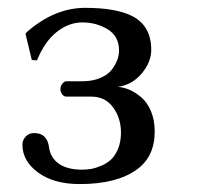

<svg xmlns="http://www.w3.org/2000/svg" viewBox="-20 -459 511 489"><path d="M189.9 -401.9Q154.8 -401.9 124 -377.2Q93.3 -352.5 74.2 -305.2L61 -306.2L44.9 -373L47.9 -377Q118.7 -439 196.8 -439Q275.4 -439 316.9 -418Q365.2 -393.1 365.2 -332Q365.2 -300.8 340.8 -271.7Q316.4 -242.7 279.8 -237.8Q294.9 -236.8 310.1 -230.2Q325.2 -223.6 340.1 -210.9Q355 -198.2 364.5 -175.8Q374 -153.3 374 -124Q374 -59.6 328.1 -26.9Q276.9 9.8 183.1 9.8Q117.2 9.8 77.1 -19.5Q37.1 -48.8 37.1 -90.8Q37.1 -102.1 45.4 -111.1Q53.7 -120.1 66.9 -120.1Q100.6 -120.1 105 -83Q108.9 -56.6 130.4 -41.7Q151.9 -26.9 189 -26.9Q200.7 -26.9 212.2 -28.8Q223.6 -30.8 238 -36.9Q252.4 -43 262.9 -52.7Q273.4 -62.5 280.8 -80.3Q288.1 -98.1 288.1 -121.1Q288.1 -158.2 268.1 -185.5Q248 -212.9 212.9 -212.9H148.9Q142.6 -212.9 138.2 -219Q133.8 -225.1 133.8 -231.9Q133.8 -239.3 138.7 -245.6Q143.6 -252 148.9 -252H189Q215.3 -252 235.1 -260.3Q254.9 -268.6 264.6 -281.5Q274.4 -294.4 278.8 -306.6Q283.2 -318.8 283.2 -330.1Q283.2 -366.7 254.4 -384.3Q225.6 -401.9 189.9 -401.9Z"/></svg>

Font: Linux Biolinum G
Style: Regular
Weight: 400
Designer: Philipp H. Poll
Foundry: Philipp H. Poll
Version: Version 1.1.0 ; ttfautohint (v1.6)